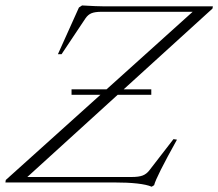

<svg xmlns="http://www.w3.org/2000/svg" viewBox="-78 -687 821 723"><path d="M191.4 -330.1V-350.6H323.2L647.5 -642.6H304.7Q279.8 -642.6 266.6 -637.2Q253.4 -631.8 244.1 -618.2L153.8 -482.9H140.1L219.2 -658.7L231 -666.5Q287.6 -663.1 314.9 -663.1H723.6L722.2 -654.8L387.7 -350.6H491.7V-330.1H365.2L24.9 -20.5H417.5Q444.8 -20.5 459.2 -26.1Q473.6 -31.7 483.9 -44.9L575.2 -163.1L588.4 -161.1Q509.8 -20 502.4 10.3L493.2 16.1Q455.6 0 349.6 0H-57.6L-56.2 -9.3L300.3 -330.1Z"/></svg>

Font: Elstob ExtraLight
Style: Italic
Weight: 200
Italic angle: -20°
Designer: Peter S. Baker
Version: Version 1.015